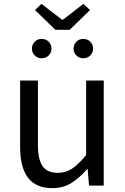

<svg xmlns="http://www.w3.org/2000/svg" viewBox="-20 -959 647 992"><path d="M251 13Q165 13 124.5 -41Q84 -95 84 -199V-543H176V-210Q176 -135 200 -100.5Q224 -66 278 -66Q320 -66 353 -88Q386 -110 425 -158V-543H516V0H440L433 -85H430Q392 -41 349.5 -14Q307 13 251 13ZM266 -805 161 -907 194 -939 301 -857H305L411 -939L445 -907L340 -805ZM195 -658Q174 -658 159.5 -672.5Q145 -687 145 -707Q145 -729 159.5 -743.5Q174 -758 195 -758Q217 -758 231.5 -743.5Q246 -729 246 -707Q246 -687 231.5 -672.5Q217 -658 195 -658ZM410 -658Q389 -658 374.5 -672.5Q360 -687 360 -707Q360 -729 374.5 -743.5Q389 -758 410 -758Q432 -758 446.5 -743.5Q461 -729 461 -707Q461 -687 446.5 -672.5Q432 -658 410 -658Z"/></svg>

Font: Noto Sans TC
Style: Regular
Weight: 400
Designer: Ryoko NISHIZUKA  (kana, bopomofo & ideographs); Paul D. Hunt (Latin, Greek & Cyrillic); Sandoll Communications , Soo-you
Foundry: Adobe
Version: Version 2.004-H2;hotconv 1.0.118;makeotfexe 2.5.65603